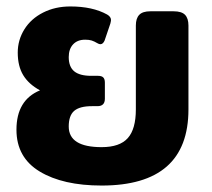

<svg xmlns="http://www.w3.org/2000/svg" viewBox="-20 -560 656 595"><path d="M31 -158Q31 -250 104 -280Q69 -299 52 -327Q35 -355 35 -397Q35 -436 55.5 -469Q76 -502 113.5 -521Q151 -540 198 -540Q267 -540 312 -515Q324 -508 324 -498Q324 -495 322 -487L304 -434Q299 -423 291 -423Q287 -423 282 -426Q272 -432 264 -434.5Q256 -437 244 -437Q220 -437 206.5 -422.5Q193 -408 193 -383Q193 -353 210 -339Q227 -325 263 -325H284Q295 -325 300 -320Q305 -315 305 -304V-254Q305 -231 282 -231H265Q227 -231 210 -216.5Q193 -202 193 -168Q193 -104 295 -104Q351 -104 376 -132Q401 -160 401 -221V-481Q401 -503 411.5 -514Q422 -525 446 -525H518Q543 -525 553.5 -514Q564 -503 564 -481V-221Q564 15 295 15Q175 15 103 -28.5Q31 -72 31 -158Z"/></svg>

Font: Mitr Medium
Style: Regular
Weight: 500
Designer: Thanarat Vachiruckul
Foundry: Cadson Demak
Version: Version 1.002